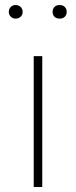

<svg xmlns="http://www.w3.org/2000/svg" viewBox="-20 -743 301 763"><path d="M148 0H114V-520H148ZM196.5 -715.5Q204 -723 217 -723Q230 -723 237.5 -715.5Q245 -708 245 -696Q245 -684 237.5 -676.5Q230 -669 217 -669Q204 -669 196.5 -676.5Q189 -684 189 -696Q189 -708 196.5 -715.5ZM22.5 -715Q30 -723 42 -723Q54 -723 62 -715.5Q70 -708 70 -696Q70 -684 62 -676.5Q54 -669 42 -669Q30 -669 22.5 -677Q15 -685 15 -696Q15 -707 22.5 -715Z"/></svg>

Font: FiraSans
Style: Regular
Weight: 200
Designer: Carrois Corporate & Edenspiekermann AG
Foundry: Carrois Corporate GbR & Edenspiekermann AG
Version: Version 3.106;PS 003.106;hotconv 1.0.70;makeotf.lib2.5.58329